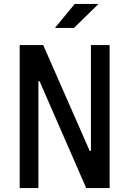

<svg xmlns="http://www.w3.org/2000/svg" viewBox="-20 -960 660 980"><path d="M420 0H539.5V-730H444V-189.5H438L200.5 -730H80.5V0H176V-545.5H182ZM260.5 -817.5 361.5 -940H483L357.5 -817.5Z"/></svg>

Font: Monaspace Neon Medium
Style: Regular
Weight: 500
Designer: Riley Cran & the Lettermatic Team
Foundry: Lettermatic
Version: Version 1.200 (Monaspace Neon)